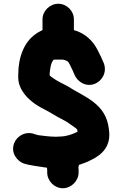

<svg xmlns="http://www.w3.org/2000/svg" viewBox="-20 -856 651 1021"><path d="M290 -836C245 -836 206 -798 206 -753V-696C192 -689 180 -683 167 -673C110 -633 77 -554 77 -459C74 -410 92 -379 114 -351C143 -315 185 -289 228 -268C255 -254 281 -236 308 -223L330 -211C350 -199 367 -185 385 -173C387 -170 389 -168 391 -166C391 -164 391 -162 392 -160V-155C390 -154 388 -153 385 -152C362 -141 331 -130 299 -130C290 -129 282 -129 274 -129C243 -129 213 -134 185 -137C180 -137 174 -141 169 -141C117 -163 69 -132 55 -94C36 -43 71 0 105 13C142 25 184 28 230 36V39C231 44 231 48 231 53V61C231 106 269 145 314 145C359 145 398 106 398 61V53C398 48 398 42 397 36C397 32 399 24 400 21C421 13 442 7 460 -3C522 -32 573 -78 559 -169C544 -307 430 -339 337 -399C313 -412 283 -425 262 -441C256 -446 247 -450 244 -456V-465C247 -492 250 -523 266 -539H313C315 -538 317 -538 320 -538C328 -535 340 -532 344 -525L350 -515L367 -480C368 -477 370 -473 372 -468L377 -457C391 -424 435 -390 486 -411C520 -425 551 -469 532 -520L527 -531C523 -540 520 -548 517 -554L499 -590C474 -640 431 -680 373 -696V-753C373 -798 335 -836 290 -836Z"/></svg>

Font: Blanket
Style: Blk
Weight: 900
Foundry: Cannot Into Space Fonts
Version: Version 0.9